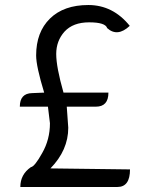

<svg xmlns="http://www.w3.org/2000/svg" viewBox="-20 -745 589 765"><path d="M61 0Q61 -50 103 -79Q118 -81 148 -135Q179 -189 179 -254L171 -320H59Q59 -373 108 -374L156 -376Q124 -481 124 -524Q124 -617 179 -671Q234 -725 332 -725Q430 -725 497 -642Q448 -596 407 -633Q400 -656 335 -656Q271 -656 237 -619Q204 -582 204 -530Q204 -478 233 -376H412Q412 -320 362 -320H246L252 -236Q252 -147 181 -74L498 -70Q498 0 448 0Z"/></svg>

Font: Swei Half Moon CJK TC
Style: DemiLight
Weight: 350
Version: Version 2.125